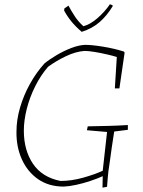

<svg xmlns="http://www.w3.org/2000/svg" viewBox="-20 -854 658 886"><path d="M453 12 454 -41Q430 -30 397 -19Q364 -8 331.5 -1Q299 6 274 7Q205 7 156 -27Q107 -61 81 -118.5Q55 -176 56 -246Q56 -301 72.5 -357.5Q89 -414 118 -466.5Q147 -519 185 -561Q208 -580 241 -599.5Q274 -619 309 -632.5Q344 -646 373 -647Q405 -647 456.5 -638.5Q508 -630 552 -616L555 -611L531 -446H510L519 -591Q500 -597 471.5 -603.5Q443 -610 415.5 -614.5Q388 -619 370 -619Q329 -616 284 -594.5Q239 -573 202 -546Q168 -507 142.5 -456Q117 -405 103.5 -351.5Q90 -298 90 -251Q90 -161 132 -98.5Q174 -36 259 -19Q310 -19 363.5 -34Q417 -49 454 -66L474 -245L381 -253L385 -271Q435 -272 478.5 -273Q522 -274 570 -277V-255L507 -247Q501 -211 496 -175Q491 -139 486 -103Q479 -60 477 -31Q475 -2 474 8ZM357 -707Q328 -732 309 -755.5Q290 -779 276 -805L277 -815L296 -828Q308 -805 325 -779Q342 -753 365 -733Q396 -741 429.5 -770Q463 -799 487 -834Q490 -834 495 -831.5Q500 -829 501 -827Q474 -782 439.5 -752Q405 -722 357 -707Z"/></svg>

Font: Labrada ExtraLight
Style: Italic
Weight: 200
Italic angle: -7°
Designer: Mercedes Jáuregui
Foundry: Omnibus-Type Team
Version: Version 1.000; ttfautohint (v1.8.4.7-5d5b)